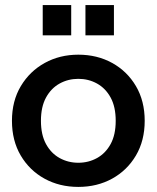

<svg xmlns="http://www.w3.org/2000/svg" viewBox="-20 -723 616 755"><path d="M288 12Q214 12 155 -20.5Q96 -53 61.5 -111.5Q27 -170 27 -248Q27 -326 62 -384.5Q97 -443 156 -475.5Q215 -508 288 -508Q362 -508 421 -475.5Q480 -443 514.5 -384.5Q549 -326 549 -248Q549 -170 514.5 -111.5Q480 -53 421 -20.5Q362 12 288 12ZM288 -83Q328 -83 361.5 -101.5Q395 -120 415 -156.5Q435 -193 435 -248Q435 -303 415 -339.5Q395 -376 361.5 -394.5Q328 -413 288 -413Q248 -413 214.5 -394.5Q181 -376 161 -339.5Q141 -303 141 -248Q141 -193 161 -156.5Q181 -120 214.5 -101.5Q248 -83 288 -83ZM316 -584V-703H428V-584ZM148 -584V-703H260V-584Z"/></svg>

Font: HostGroteskMedium
Style: Regular
Weight: 500
Designer: Doukan Karapınar based on Poppins by Indian Type Foundry, Jonny Pinhorn
Foundry: Element Type
Version: Version 1.001; ttfautohint (v1.8.4.7-5d5b)